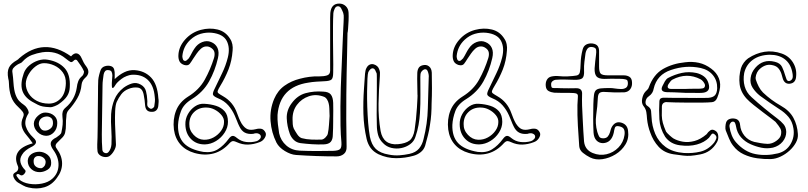

<svg xmlns="http://www.w3.org/2000/svg" viewBox="-20 -773 4517 1073"><path d="M377 -458Q394 -478 410 -474.5Q426 -471 436 -448Q441 -436 447.5 -424Q454 -412 462 -402Q489 -366 455 -337Q448 -331 442.5 -321Q437 -311 436 -301Q432 -258 411.5 -223Q391 -188 362 -156Q351 -143 351 -122Q348 -100 348.5 -77Q349 -54 344 -32Q341 -18 329.5 -5.5Q318 7 307 17Q295 27 291.5 36.5Q288 46 298 59Q327 99 327 141Q327 183 298 221Q270 261 228 273.5Q186 286 140 275Q124 272 109 263.5Q94 255 80 247Q70 241 62 229Q54 217 54 207Q52 198 68 189Q78 184 81 173.5Q84 163 79 153Q60 109 80.5 77Q101 45 163 28Q153 14 145 3Q137 -8 128 -18Q108 -41 102 -65.5Q96 -90 109 -118Q117 -135 107 -148Q97 -161 83 -174Q53 -201 42 -233.5Q31 -266 30 -307Q30 -314 29 -321Q28 -328 26 -335Q19 -372 30 -395Q41 -418 75 -437Q78 -439 81.5 -441.5Q85 -444 87 -447Q224 -567 377 -458ZM412 -434Q409 -439 403.5 -439.5Q398 -440 394 -436Q382 -423 374.5 -426.5Q367 -430 347 -446Q318 -470 286 -478Q254 -486 217 -481Q186 -476 158 -465.5Q130 -455 107 -430Q102 -423 93 -419.5Q84 -416 76 -411Q63 -403 54.5 -392.5Q46 -382 50 -364Q52 -351 53 -338.5Q54 -326 55 -313Q58 -268 67 -244Q76 -220 88 -208Q100 -196 111.5 -188.5Q123 -181 130 -170Q135 -163 138.5 -153.5Q142 -144 139 -139Q114 -99 124.5 -66Q135 -33 166 -4Q185 13 180.5 26Q176 39 152 50Q138 57 124.5 67.5Q111 78 103 92Q89 114 95 136Q101 158 120 177Q127 184 117.5 196.5Q108 209 97 207Q92 205 87 201.5Q82 198 77 200Q67 203 75 214Q83 225 87 230Q108 248 143 254Q178 260 214 253Q250 246 272 226Q305 197 307 152.5Q309 108 278 65Q260 40 264 24Q268 8 295 -5Q303 -10 312.5 -18Q322 -26 323 -33Q328 -56 330 -76.5Q332 -97 329 -120Q327 -137 330.5 -149Q334 -161 347 -172Q373 -194 388.5 -222Q404 -250 409 -283Q411 -303 417.5 -319.5Q424 -336 440 -349Q445 -354 448 -363.5Q451 -373 448 -377Q441 -393 431.5 -406.5Q422 -420 412 -434ZM370 -286Q369 -258 355 -236Q341 -214 308 -191Q303 -187 286.5 -180Q270 -173 259 -174Q234 -175 219 -178Q204 -181 191.5 -187.5Q179 -194 159 -205Q115 -231 104 -269.5Q93 -308 113 -364Q122 -389 144 -407.5Q166 -426 193.5 -435Q221 -444 248 -439Q307 -429 340.5 -393Q374 -357 370 -286ZM348 -307Q349 -344 330.5 -369Q312 -394 283.5 -407Q255 -420 226 -420Q203 -420 179.5 -402.5Q156 -385 140.5 -358.5Q125 -332 124 -306Q124 -277 140 -251Q156 -225 185.5 -209.5Q215 -194 253 -194Q291 -194 318.5 -222Q346 -250 348 -307ZM300 -85Q300 -54 281.5 -34Q263 -14 238 -14Q210 -15 189.5 -35.5Q169 -56 169 -82Q170 -106 191.5 -125.5Q213 -145 235 -144Q264 -143 282.5 -126.5Q301 -110 300 -85ZM276 -82Q277 -105 265.5 -114Q254 -123 240 -122Q223 -121 211 -111.5Q199 -102 197 -85Q196 -72 205.5 -57.5Q215 -43 230 -43Q244 -42 259.5 -52.5Q275 -63 276 -82ZM266 137Q267 162 246.5 175Q226 188 204 189Q175 190 155 172Q135 154 135 126Q136 102 155 88.5Q174 75 201 75Q226 76 246 92Q266 108 266 137ZM232 148Q240 127 228 113.5Q216 100 198 99Q183 98 175 106.5Q167 115 168 130Q168 148 180 157.5Q192 167 208 167Q215 168 223 160.5Q231 153 232 148Z M621 -331Q647 -356 675 -369.5Q703 -383 733 -381Q789 -377 824.5 -339.5Q860 -302 865 -224Q867 -214 866.5 -204Q866 -194 865 -185Q864 -167 854 -157Q844 -147 827 -148Q794 -148 791 -184Q790 -199 788 -214Q786 -229 783 -244Q776 -280 750 -283.5Q724 -287 698 -276Q673 -266 658 -246.5Q643 -227 632 -203Q625 -186 623.5 -152Q622 -118 623 -79.5Q624 -41 626 -9.5Q628 22 628 35Q628 51 617 70Q606 89 592 99Q581 106 565.5 104.5Q550 103 538.5 94.5Q527 86 525 73Q523 55 523.5 33.5Q524 12 525 -5Q526 -30 526 -68Q526 -106 526.5 -147.5Q527 -189 527.5 -227Q528 -265 528 -291.5Q528 -318 529 -325Q530 -338 534 -354Q538 -370 543 -383Q550 -398 566.5 -403Q583 -408 598 -404Q614 -400 618 -385Q622 -370 621 -356ZM614 -283Q608 -279 606.5 -284Q605 -289 605 -297Q605 -305 605 -309Q605 -320 606.5 -330.5Q608 -341 608 -351Q608 -362 604 -371Q600 -380 587 -381Q574 -383 567.5 -375.5Q561 -368 559 -356Q557 -341 555 -326Q553 -311 553 -296Q552 -227 551 -158.5Q550 -90 549 -22Q549 -1 549.5 21Q550 43 552 65Q554 78 566.5 82Q579 86 587 76Q601 59 603 33Q605 -8 602 -50.5Q599 -93 601 -135Q604 -179 619.5 -217Q635 -255 671 -283Q693 -299 717.5 -306.5Q742 -314 767 -300Q790 -287 796 -263Q802 -239 803 -214Q804 -206 803 -197.5Q802 -189 804 -181Q806 -176 812 -171Q818 -166 823 -165Q828 -164 834.5 -169Q841 -174 842 -178Q844 -191 845.5 -204Q847 -217 845 -230Q840 -295 805.5 -327Q771 -359 714 -355Q704 -354 688 -348Q672 -342 659 -332Q634 -313 626 -299.5Q618 -286 614 -283Z M1280 -491Q1276 -433 1257 -385Q1238 -337 1211 -293Q1200 -275 1197 -266Q1194 -257 1201 -251.5Q1208 -246 1227 -235Q1283 -203 1305 -140Q1310 -126 1316 -111.5Q1322 -97 1330 -83Q1346 -58 1363.5 -51Q1381 -44 1409 -51Q1427 -56 1441 -53Q1455 -50 1464 -32Q1470 -19 1459 -1.5Q1448 16 1429 22Q1398 34 1366 35Q1334 36 1302 21Q1292 16 1283.5 15.5Q1275 15 1264 26Q1224 71 1174 84.5Q1124 98 1067 82Q1018 68 988.5 34.5Q959 1 952 -49Q945 -105 963.5 -153.5Q982 -202 1031 -233Q1093 -271 1124.5 -328Q1156 -385 1176 -449Q1181 -466 1178.5 -480Q1176 -494 1162 -504Q1147 -515 1131 -513.5Q1115 -512 1102 -500Q1089 -488 1079 -473.5Q1069 -459 1059 -444Q1050 -429 1040.5 -416.5Q1031 -404 1009 -410Q989 -417 982.5 -431.5Q976 -446 977 -465Q979 -512 1014.5 -552Q1050 -592 1102 -606Q1151 -619 1196 -608Q1241 -597 1266 -556Q1275 -543 1278.5 -525.5Q1282 -508 1280 -491ZM975 -75Q973 -10 1007 26.5Q1041 63 1117 76Q1164 82 1197 61.5Q1230 41 1258 3Q1269 -12 1279 -13.5Q1289 -15 1304 -2Q1327 17 1356 20.5Q1385 24 1414 16Q1422 14 1431 5Q1440 -4 1437 -14Q1435 -22 1423.5 -26.5Q1412 -31 1395 -25Q1367 -22 1348 -32Q1329 -42 1317 -68Q1310 -82 1304.5 -97Q1299 -112 1292 -127Q1278 -159 1255.5 -184.5Q1233 -210 1198 -224Q1172 -235 1170 -245Q1168 -255 1181 -280Q1201 -322 1221.5 -364.5Q1242 -407 1253 -451Q1267 -506 1247 -544.5Q1227 -583 1164 -590Q1132 -593 1101 -584Q1070 -575 1044 -551Q1004 -514 999 -459Q999 -453 1001.5 -444Q1004 -435 1011 -433Q1018 -431 1024.5 -437Q1031 -443 1035 -447Q1044 -461 1051 -475Q1058 -489 1067 -502Q1084 -528 1110.5 -538Q1137 -548 1160 -538Q1185 -528 1195.5 -505Q1206 -482 1198 -448Q1182 -378 1148.5 -318Q1115 -258 1052 -219Q1006 -191 991.5 -152Q977 -113 975 -75ZM1254 -92Q1254 -61 1235.5 -32Q1217 -3 1187.5 15Q1158 33 1126 34Q1078 35 1047.5 4Q1017 -27 1016 -77Q1015 -108 1030 -135Q1045 -162 1069.5 -178.5Q1094 -195 1122 -193Q1158 -191 1187.5 -181.5Q1217 -172 1235.5 -151Q1254 -130 1254 -92ZM1038 -80Q1037 -46 1062 -19.5Q1087 7 1119 8Q1148 9 1173.5 -5Q1199 -19 1215.5 -42Q1232 -65 1232 -91Q1233 -111 1218 -129.5Q1203 -148 1180.5 -160Q1158 -172 1133 -172Q1092 -173 1065 -147Q1038 -121 1038 -80Z M1922 -589Q1922 -553 1919.5 -464Q1917 -375 1915.5 -244.5Q1914 -114 1917 47Q1918 74 1901.5 87.5Q1885 101 1861 101Q1805 101 1748 99Q1691 97 1634 93Q1605 91 1572 71Q1539 51 1525 24Q1497 -32 1492 -96Q1487 -160 1512 -220Q1532 -267 1570 -294Q1608 -321 1656 -333Q1682 -340 1709 -343.5Q1736 -347 1762 -346Q1790 -346 1807.5 -351.5Q1825 -357 1825 -378V-645Q1825 -659 1825 -673.5Q1825 -688 1826 -701Q1831 -753 1876 -753Q1897 -753 1912 -739Q1927 -725 1928 -702Q1929 -684 1928 -657Q1927 -630 1925 -609.5Q1923 -589 1922 -589ZM1900 -645Q1900 -659 1901 -673.5Q1902 -688 1898 -701Q1894 -712 1887 -725.5Q1880 -739 1867 -738Q1856 -737 1850 -723.5Q1844 -710 1843 -700Q1841 -663 1841 -624.5Q1841 -586 1841 -547Q1841 -502 1842 -457.5Q1843 -413 1842 -367Q1842 -337 1832.5 -328.5Q1823 -320 1792 -319Q1770 -318 1747 -316.5Q1724 -315 1702 -311Q1544 -287 1531 -131Q1530 -105 1533 -79Q1536 -53 1540 -28Q1549 13 1580 40Q1611 67 1656 69Q1703 71 1749.5 71Q1796 71 1842 70Q1872 69 1881 59.5Q1890 50 1888 22Q1884 -18 1883 -70.5Q1882 -123 1882.5 -178.5Q1883 -234 1884.5 -282Q1886 -330 1887.5 -360Q1889 -390 1889 -392Q1890 -424 1892 -466.5Q1894 -509 1895.5 -550Q1897 -591 1898.5 -618Q1900 -645 1900 -645ZM1840 -20Q1840 6 1828.5 19.5Q1817 33 1789 34Q1757 35 1724.5 33Q1692 31 1660 27Q1638 24 1623 10Q1608 -4 1600 -24Q1584 -68 1582.5 -112.5Q1581 -157 1610 -196Q1642 -240 1688.5 -252.5Q1735 -265 1786 -261Q1817 -260 1829 -244.5Q1841 -229 1842 -198Q1843 -176 1842.5 -154Q1842 -132 1842 -110Q1842 -110 1842 -94Q1842 -78 1841.5 -57Q1841 -36 1840 -20ZM1822 -125Q1822 -125 1821.5 -137.5Q1821 -150 1820.5 -166.5Q1820 -183 1817 -194Q1815 -205 1808 -216.5Q1801 -228 1791 -232Q1747 -249 1706 -235Q1665 -221 1639.5 -187Q1614 -153 1615 -106Q1615 -93 1616 -79Q1617 -65 1622 -54Q1630 -39 1641 -22.5Q1652 -6 1666 -1Q1692 6 1721 7Q1750 8 1778 7Q1788 6 1799 -5Q1810 -16 1812 -26Q1817 -50 1818.5 -75Q1820 -100 1822 -125Z M2313 -245Q2313 -277 2312 -304Q2311 -331 2312 -362Q2312 -379 2318.5 -391.5Q2325 -404 2341 -408Q2362 -414 2377 -402.5Q2392 -391 2393 -367Q2394 -324 2394 -281Q2394 -238 2392 -194Q2392 -165 2390 -135Q2388 -105 2383 -76Q2379 -46 2371.5 -17Q2364 12 2356 41Q2349 63 2331.5 77Q2314 91 2293 97Q2244 111 2193.5 111Q2143 111 2095 89Q2067 75 2051.5 54Q2036 33 2029 4Q2013 -66 2011 -136Q2009 -206 2014 -276Q2016 -298 2017 -319Q2018 -340 2020 -361Q2021 -369 2022.5 -377.5Q2024 -386 2028 -393Q2035 -407 2046.5 -412Q2058 -417 2070 -413Q2092 -406 2099 -386Q2103 -376 2103.5 -367.5Q2104 -359 2103 -348Q2097 -271 2095.5 -194Q2094 -117 2107 -41Q2122 39 2203 33Q2247 29 2268.5 12.5Q2290 -4 2297 -47Q2301 -72 2304.5 -105.5Q2308 -139 2310 -171Q2312 -203 2313 -224Q2314 -245 2313 -245ZM2085 -363Q2082 -371 2077 -380.5Q2072 -390 2064 -391Q2056 -392 2048.5 -384.5Q2041 -377 2038 -369Q2035 -361 2033.5 -332.5Q2032 -304 2031.5 -262.5Q2031 -221 2032.5 -175.5Q2034 -130 2037.5 -86.5Q2041 -43 2047 -10Q2056 36 2080.5 59.5Q2105 83 2153 91Q2183 97 2211.5 95Q2240 93 2268 87Q2304 79 2322 57Q2340 35 2347 4Q2369 -82 2371 -168.5Q2373 -255 2376 -341Q2377 -346 2375.5 -356Q2374 -366 2370 -375.5Q2366 -385 2358 -386Q2352 -387 2345 -382Q2338 -377 2335 -372Q2331 -367 2330 -359Q2329 -351 2329 -343Q2329 -293 2329.5 -242.5Q2330 -192 2327 -142Q2325 -108 2319 -74.5Q2313 -41 2302 -9Q2294 17 2272 33Q2250 49 2222.5 54.5Q2195 60 2167.5 53.5Q2140 47 2121 27Q2100 7 2093 -19Q2086 -45 2086 -72Q2085 -97 2085 -132.5Q2085 -168 2085.5 -206.5Q2086 -245 2086 -279.5Q2086 -314 2086 -336.5Q2086 -359 2085 -363Z M2813 -491Q2809 -433 2790 -385Q2771 -337 2744 -293Q2733 -275 2730 -266Q2727 -257 2734 -251.5Q2741 -246 2760 -235Q2816 -203 2838 -140Q2843 -126 2849 -111.5Q2855 -97 2863 -83Q2879 -58 2896.5 -51Q2914 -44 2942 -51Q2960 -56 2974 -53Q2988 -50 2997 -32Q3003 -19 2992 -1.5Q2981 16 2962 22Q2931 34 2899 35Q2867 36 2835 21Q2825 16 2816.5 15.5Q2808 15 2797 26Q2757 71 2707 84.5Q2657 98 2600 82Q2551 68 2521.5 34.5Q2492 1 2485 -49Q2478 -105 2496.5 -153.5Q2515 -202 2564 -233Q2626 -271 2657.5 -328Q2689 -385 2709 -449Q2714 -466 2711.5 -480Q2709 -494 2695 -504Q2680 -515 2664 -513.5Q2648 -512 2635 -500Q2622 -488 2612 -473.5Q2602 -459 2592 -444Q2583 -429 2573.5 -416.5Q2564 -404 2542 -410Q2522 -417 2515.5 -431.5Q2509 -446 2510 -465Q2512 -512 2547.5 -552Q2583 -592 2635 -606Q2684 -619 2729 -608Q2774 -597 2799 -556Q2808 -543 2811.5 -525.5Q2815 -508 2813 -491ZM2508 -75Q2506 -10 2540 26.5Q2574 63 2650 76Q2697 82 2730 61.5Q2763 41 2791 3Q2802 -12 2812 -13.5Q2822 -15 2837 -2Q2860 17 2889 20.5Q2918 24 2947 16Q2955 14 2964 5Q2973 -4 2970 -14Q2968 -22 2956.5 -26.5Q2945 -31 2928 -25Q2900 -22 2881 -32Q2862 -42 2850 -68Q2843 -82 2837.5 -97Q2832 -112 2825 -127Q2811 -159 2788.5 -184.5Q2766 -210 2731 -224Q2705 -235 2703 -245Q2701 -255 2714 -280Q2734 -322 2754.5 -364.5Q2775 -407 2786 -451Q2800 -506 2780 -544.5Q2760 -583 2697 -590Q2665 -593 2634 -584Q2603 -575 2577 -551Q2537 -514 2532 -459Q2532 -453 2534.5 -444Q2537 -435 2544 -433Q2551 -431 2557.5 -437Q2564 -443 2568 -447Q2577 -461 2584 -475Q2591 -489 2600 -502Q2617 -528 2643.5 -538Q2670 -548 2693 -538Q2718 -528 2728.5 -505Q2739 -482 2731 -448Q2715 -378 2681.5 -318Q2648 -258 2585 -219Q2539 -191 2524.5 -152Q2510 -113 2508 -75ZM2787 -92Q2787 -61 2768.5 -32Q2750 -3 2720.5 15Q2691 33 2659 34Q2611 35 2580.5 4Q2550 -27 2549 -77Q2548 -108 2563 -135Q2578 -162 2602.5 -178.5Q2627 -195 2655 -193Q2691 -191 2720.5 -181.5Q2750 -172 2768.5 -151Q2787 -130 2787 -92ZM2571 -80Q2570 -46 2595 -19.5Q2620 7 2652 8Q2681 9 2706.5 -5Q2732 -19 2748.5 -42Q2765 -65 2765 -91Q2766 -111 2751 -129.5Q2736 -148 2713.5 -160Q2691 -172 2666 -172Q2625 -173 2598 -147Q2571 -121 2571 -80Z M3490 -42Q3496 0 3475.5 34Q3455 68 3420 89.5Q3385 111 3346.5 116.5Q3308 122 3278 107Q3256 96 3237.5 81Q3219 66 3217 44Q3213 -10 3209.5 -70.5Q3206 -131 3207 -186Q3208 -218 3209.5 -232Q3211 -246 3201.5 -250Q3192 -254 3160 -254Q3139 -254 3118 -254Q3097 -254 3077 -255Q3059 -257 3045.5 -264.5Q3032 -272 3030 -292Q3028 -312 3036 -326.5Q3044 -341 3060 -345Q3081 -350 3105 -347.5Q3129 -345 3150 -346Q3187 -348 3202 -351Q3217 -354 3220.5 -369Q3224 -384 3225 -420Q3226 -458 3236 -496Q3241 -516 3256 -524Q3271 -532 3291 -530Q3313 -527 3321 -514.5Q3329 -502 3328 -482V-401Q3328 -371 3337 -361.5Q3346 -352 3377 -352H3465Q3485 -352 3498 -343.5Q3511 -335 3512 -314Q3514 -291 3502.5 -275Q3491 -259 3469 -257Q3442 -256 3415.5 -256.5Q3389 -257 3363 -259Q3342 -261 3332 -254.5Q3322 -248 3321 -225Q3319 -178 3312 -130.5Q3305 -83 3318 -36Q3322 -23 3327.5 -11.5Q3333 0 3351 0Q3368 0 3376.5 -10Q3385 -20 3389 -34Q3391 -42 3393.5 -50Q3396 -58 3400 -65Q3420 -98 3454 -87Q3486 -77 3490 -42ZM3233 -182Q3233 -182 3234 -160.5Q3235 -139 3236.5 -106.5Q3238 -74 3240 -40Q3242 -6 3244 18Q3249 64 3292 82Q3331 98 3369.5 89Q3408 80 3436 51.5Q3464 23 3470 -18Q3473 -38 3467 -50.5Q3461 -63 3441 -67Q3420 -72 3416 -58.5Q3412 -45 3410 -31Q3397 25 3350 27Q3328 27 3313.5 12Q3299 -3 3297 -32Q3295 -72 3295 -111Q3295 -150 3296 -190Q3297 -224 3299.5 -242.5Q3302 -261 3310.5 -269Q3319 -277 3337.5 -279Q3356 -281 3390 -281Q3400 -281 3416.5 -278.5Q3433 -276 3449.5 -275.5Q3466 -275 3477.5 -282Q3489 -289 3489 -308Q3489 -314 3487 -321Q3485 -328 3472 -330Q3467 -332 3444 -332.5Q3421 -333 3396 -333Q3371 -333 3358 -332Q3326 -332 3314 -345.5Q3302 -359 3303 -391Q3305 -411 3306.5 -430Q3308 -449 3311 -468Q3313 -482 3311.5 -494.5Q3310 -507 3291 -510Q3273 -513 3264 -502Q3255 -491 3252 -474Q3249 -451 3246 -427.5Q3243 -404 3244 -380Q3246 -346 3234.5 -336Q3223 -326 3189 -327Q3164 -328 3136 -328.5Q3108 -329 3084 -327Q3076 -326 3068 -319.5Q3060 -313 3060 -303Q3060 -284 3066.5 -282Q3073 -280 3092 -281Q3097 -281 3104 -280.5Q3111 -280 3118 -280Q3138 -280 3158.5 -279.5Q3179 -279 3199 -280Q3236 -281 3233 -245Q3232 -229 3232.5 -213.5Q3233 -198 3233 -182Z M3711 -202Q3698 -204 3689 -198Q3680 -192 3679 -179Q3678 -148 3678.5 -127Q3679 -106 3684.5 -86Q3690 -66 3702 -38Q3706 -31 3721.5 -17Q3737 -3 3744 1Q3767 14 3797 19Q3827 24 3861 15Q3895 6 3929 -23Q3937 -36 3949.5 -44.5Q3962 -53 3978 -42Q3992 -34 3994 -13.5Q3996 7 3986 23Q3955 78 3893 90Q3861 96 3840.5 97.5Q3820 99 3799 96.5Q3778 94 3743 89Q3692 81 3661 47.5Q3630 14 3614 -32Q3607 -50 3602.5 -69.5Q3598 -89 3596 -108Q3595 -128 3592 -146.5Q3589 -165 3575 -182Q3564 -198 3569 -222.5Q3574 -247 3587 -261Q3592 -266 3598 -272Q3604 -278 3606 -285Q3632 -357 3685.5 -387.5Q3739 -418 3809 -425Q3849 -430 3885.5 -422Q3922 -414 3955 -389Q3985 -367 3997.5 -335.5Q4010 -304 4001 -267Q3997 -248 3988 -226Q3979 -204 3959 -202Q3938 -200 3901 -199.5Q3864 -199 3824.5 -199.5Q3785 -200 3753.5 -200.5Q3722 -201 3711 -202ZM3809 -226Q3841 -226 3873 -225.5Q3905 -225 3937 -226Q3964 -228 3975.5 -240.5Q3987 -253 3988 -280Q3989 -322 3964.5 -352.5Q3940 -383 3896 -393Q3853 -402 3812 -399Q3771 -396 3730 -382Q3651 -356 3633 -277Q3629 -251 3606 -235Q3591 -225 3588 -207Q3585 -189 3598 -181Q3617 -169 3618.5 -153Q3620 -137 3621 -120Q3623 -69 3642 -24.5Q3661 20 3700 48.5Q3739 77 3802 82Q3850 85 3894 74.5Q3938 64 3971 24Q3979 13 3983 1Q3987 -11 3975 -21Q3963 -32 3955.5 -21.5Q3948 -11 3942 -3Q3916 23 3874.5 34.5Q3833 46 3780 39Q3726 32 3697 -9Q3668 -56 3665 -106.5Q3662 -157 3665 -207Q3666 -219 3672.5 -223Q3679 -227 3689 -227Q3720 -226 3749.5 -226Q3779 -226 3809 -226ZM3704 -258Q3667 -261 3682 -292Q3688 -305 3695.5 -318Q3703 -331 3713 -337Q3751 -357 3790.5 -365.5Q3830 -374 3873 -365Q3897 -359 3914.5 -345.5Q3932 -332 3939 -309Q3956 -257 3902 -254Q3891 -253 3879.5 -253.5Q3868 -254 3856 -254H3812Q3812 -254 3792.5 -255Q3773 -256 3747.5 -257Q3722 -258 3704 -258ZM3812 -276Q3812 -276 3824.5 -276.5Q3837 -277 3853.5 -277Q3870 -277 3882 -277Q3894 -277 3906.5 -279Q3919 -281 3920 -295Q3920 -304 3911.5 -315Q3903 -326 3895 -330Q3818 -370 3738 -328Q3731 -324 3726 -317Q3721 -310 3716 -303Q3709 -291 3712.5 -283.5Q3716 -276 3731 -276Z M4077 41Q4063 23 4054 0.5Q4045 -22 4036 -44Q4033 -52 4034 -66Q4035 -80 4038 -89Q4043 -103 4057.5 -108Q4072 -113 4086 -110Q4113 -106 4116 -75Q4119 -41 4140 -15Q4161 11 4195 20Q4215 24 4231.5 27Q4248 30 4270 31Q4295 31 4317.5 15Q4340 -1 4344 -18Q4349 -40 4341.5 -54Q4334 -68 4314 -92Q4310 -96 4290 -111Q4270 -126 4243.5 -146Q4217 -166 4192 -186Q4167 -206 4153 -221Q4119 -258 4113.5 -302Q4108 -346 4121 -392Q4126 -408 4137 -423Q4148 -438 4161 -447Q4205 -476 4252 -483.5Q4299 -491 4348 -474Q4389 -460 4411.5 -424Q4434 -388 4429 -344Q4428 -328 4419.5 -317.5Q4411 -307 4393 -305Q4377 -304 4367.5 -312.5Q4358 -321 4354 -336Q4353 -340 4352 -343Q4351 -346 4350 -350Q4345 -371 4333.5 -387Q4322 -403 4301 -408Q4276 -415 4254.5 -406Q4233 -397 4218 -379Q4210 -369 4205.5 -354Q4201 -339 4204 -328Q4210 -309 4220 -289.5Q4230 -270 4244 -256Q4289 -213 4344 -182Q4392 -155 4414 -114.5Q4436 -74 4439 -24Q4441 0 4428 24Q4415 48 4392.5 68.5Q4370 89 4342.5 102Q4315 115 4288 116Q4251 117 4211.5 111.5Q4172 106 4136.5 89.5Q4101 73 4077 41ZM4175 -338Q4179 -369 4201 -394Q4244 -444 4309 -428Q4340 -421 4350.5 -399Q4361 -377 4368 -352Q4371 -343 4375 -331.5Q4379 -320 4389 -320Q4400 -321 4407 -331.5Q4414 -342 4407 -373Q4397 -419 4364.5 -443Q4332 -467 4282 -467Q4225 -466 4187.5 -439Q4150 -412 4139 -365Q4132 -326 4141.5 -291Q4151 -256 4180 -230Q4215 -198 4251.5 -168Q4288 -138 4325 -110Q4345 -95 4359 -78.5Q4373 -62 4374 -36Q4374 -6 4354 18.5Q4334 43 4300 52Q4267 59 4235.5 52.5Q4204 46 4175 33Q4143 19 4121 -6Q4099 -31 4093 -68Q4092 -75 4088.5 -84Q4085 -93 4078 -93Q4069 -95 4062 -85Q4055 -75 4057 -64Q4060 -41 4069 -18Q4078 5 4093 22Q4141 76 4201.5 88Q4262 100 4328 84Q4375 72 4398.5 31.5Q4422 -9 4414 -56Q4408 -94 4386.5 -119.5Q4365 -145 4334 -164Q4306 -182 4279.5 -200.5Q4253 -219 4227 -238Q4203 -257 4186.5 -282Q4170 -307 4175 -338Z"/></svg>

Font: Shizuru
Style: Regular
Weight: 400
Version: Version 1.000